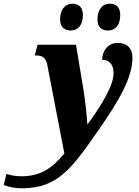

<svg xmlns="http://www.w3.org/2000/svg" viewBox="-178 -778 752 1038"><path d="M406 -613C437 -613 472 -634 472 -698C472 -739 449 -758 415 -758C374 -758 349 -724 349 -673C349 -632 371 -613 406 -613ZM205 -613C236 -613 270 -634 270 -698C270 -739 247 -758 214 -758C172 -758 147 -724 147 -673C147 -632 170 -613 205 -613ZM-60 240C134 240 211 132 352 -71C469 -238 538 -361 538 -465C538 -514 512 -546 458 -546C409 -546 376 -508 374 -455C409 -455 436 -433 436 -383C436 -315 371 -210 297 -108H294C293 -140 283 -230 275 -282L233 -536H25L10 -478H19C53 -478 70 -465 78 -425L170 52C98 138 36 175 -64 175C-100 175 -129 167 -143 162L-158 222C-131 233 -95 240 -60 240Z"/></svg>

Font: Noto Serif Condensed Black
Style: Italic
Weight: 900
Width: 3
Italic angle: -12°
Designer: Monotype Design Team
Foundry: Monotype Imaging Inc.
Version: Version 2.013